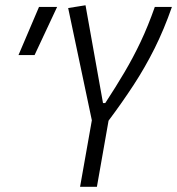

<svg xmlns="http://www.w3.org/2000/svg" viewBox="-20 -720 683 740"><path d="M288.6 0 334 -256.3 242.7 -689 309.6 -699.7 377 -322.8H385.7Q426.3 -384.8 459.7 -441.4Q493.2 -498 522 -558.8Q550.8 -619.6 576.7 -693.4H642.6Q612.3 -606.4 575.7 -533.2Q539.1 -460 494.9 -392.3Q450.7 -324.7 398.4 -254.9L353.5 0ZM51.3 -507.8 130.4 -693.4H200.2L113.3 -507.8Z"/></svg>

Font: Cascadia Code PL Light
Style: Italic
Weight: 300
Italic angle: -10°
Monospace: yes
Designer: Aaron Bell
Foundry: Saja Typeworks
Version: Version 2404.023; ttfautohint (v1.8.4)